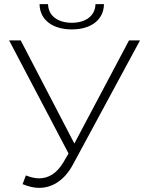

<svg xmlns="http://www.w3.org/2000/svg" viewBox="-20 -895 711 927"><path d="M311 -154 287 -113C256 -60 216 -34 169 -34C149 -34 128 -39 105 -48L89 -6C118 6 144 12 169 12C233 12 292 -25 333 -102L656 -700H603L339 -202L80 -700H24ZM171 -875C172 -799 234 -753 327 -753C419 -753 481 -799 482 -875H441C440 -819 394 -785 327 -785C259 -785 213 -819 212 -875Z"/></svg>

Font: Montserrat Light
Style: Regular
Weight: 300
Designer: Julieta Ulanovsky
Foundry: Julieta Ulanovsky
Version: Version 7.200